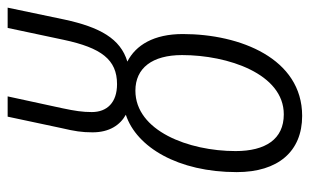

<svg xmlns="http://www.w3.org/2000/svg" viewBox="-174 -626 810 502"><g transform="rotate(-90 231.0 -375.0)"><path d="M179 10C329 10 393 -152 393 -302C393 -378 364 -425 321 -447C381 -465 411 -519 431 -612L462 -760H409L378 -614C357 -515 326 -474 262 -474C214 -474 189 -500 189 -540C189 -564 192 -584 199 -617L230 -760H177L147 -619C139 -585 136 -566 136 -538C136 -494 155 -466 182 -451C97 -423 32 -314 32 -161C32 -53 86 10 179 10ZM183 -38C118 -38 87 -86 87 -164C87 -287 140 -426 245 -426C304 -426 338 -382 338 -304C338 -184 289 -38 183 -38Z"/></g></svg>

Font: Noto Sans Condensed Light
Style: Italic
Weight: 300
Width: 3
Italic angle: -12°
Designer: Monotype Design Team
Foundry: Monotype Imaging Inc.
Version: Version 2.013